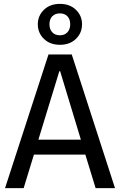

<svg xmlns="http://www.w3.org/2000/svg" viewBox="-20 -970 619 990"><path d="M420 -173H155L102 0H6L230 -689H350L573 0H473ZM178 -250H397L290 -603H286ZM235 -845Q235 -819 249.5 -803.5Q264 -788 289 -788Q313 -788 327.5 -803.5Q342 -819 342 -845Q342 -871 327.5 -886Q313 -901 289 -901Q264 -901 249.5 -886Q235 -871 235 -845ZM403 -845Q403 -800 371.5 -769.5Q340 -739 289 -739Q238 -739 206.5 -769.5Q175 -800 175 -845Q175 -889 206.5 -919.5Q238 -950 289 -950Q340 -950 371.5 -919.5Q403 -889 403 -845Z"/></svg>

Font: Feura Sans
Style: Regular
Weight: 400
Designer: Carrois Corporate & Edenspiekermann
Foundry: Carrois Corporate GbR & Edenspiekermann AG
Version: Version 1.001